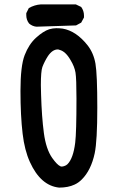

<svg xmlns="http://www.w3.org/2000/svg" viewBox="-20 -852 540 874"><path d="M204.1 -718.8Q220.7 -723.6 236.3 -723.6Q252 -723.6 265.6 -721.7Q327.1 -710.9 378.9 -645.5Q406.2 -610.4 414.6 -562Q422.9 -513.7 422.9 -362.3Q422.9 -210.9 411.1 -154.3Q394.5 -77.1 352.5 -35.2Q336.9 -19.5 319.3 -11.7Q290 2 250 2H249Q165 -6.8 116.2 -114.3Q91.8 -168 83 -243.2Q73.2 -325.2 73.2 -438.5Q73.2 -551.8 92.3 -601.1Q111.3 -650.4 144 -680.2Q176.8 -710 204.1 -718.8ZM328.1 -403.3Q328.1 -494.1 323.7 -521.5Q319.3 -548.8 300.8 -579.1Q278.3 -618.2 251 -625Q246.1 -627 243.2 -627Q218.8 -627 198.2 -596.7Q182.6 -572.3 172.9 -546.9Q166 -527.3 166 -464.8Q166 -445.3 167 -420.9Q169.9 -320.3 179.7 -246.6Q189.5 -172.9 217.8 -132.8Q240.2 -101.6 253.9 -95.7Q256.8 -93.8 259.8 -93.8Q262.7 -93.8 265.1 -94.2Q267.6 -94.7 271.5 -95.7Q281.2 -98.6 287.1 -104.5Q313.5 -130.9 322.3 -202.1Q328.1 -249 328.1 -403.3ZM99.6 -783.2Q99.6 -786.1 99.6 -792L111.3 -815.4Q137.7 -830.1 166 -832H325.2L349.6 -820.3Q362.3 -802.7 362.3 -781.2Q362.3 -778.3 362.3 -772.5L349.6 -749L326.2 -736.3L146.5 -730.5Q146.5 -730.5 145.5 -730.5Q127 -732.4 112.3 -745.1Q99.6 -761.7 99.6 -783.2Z"/></svg>

Font: JasonHandwriting2
Style: SemiBold
Weight: 600
Version: Version 1.04.7